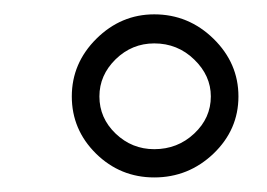

<svg xmlns="http://www.w3.org/2000/svg" viewBox="-20 -825 368 265"><path d="M309.1 -691.9Q309.1 -646 274.7 -613Q240.2 -580.1 192.9 -580.1Q146 -580.1 112.5 -613Q79.1 -646 79.1 -691.9Q79.1 -737.8 113 -771.5Q147 -805.2 192.9 -805.2Q240.2 -805.2 274.7 -771.5Q309.1 -737.8 309.1 -691.9ZM117.2 -691.9Q117.2 -662.1 139.6 -640.6Q162.1 -619.1 192.9 -619.1Q225.1 -619.1 248 -640.6Q271 -662.1 271 -691.9Q271 -720.7 248 -742.9Q225.1 -765.1 192.9 -765.1Q162.1 -765.1 139.6 -743.2Q117.2 -721.2 117.2 -691.9Z"/></svg>

Font: Argentum Sans Light
Style: Regular
Weight: 300
Designer: Julieta Ulanovsky (Modified by Cristiano Sobral)
Foundry: Julieta Ulanovsky
Version: Version 1.000; ttfautohint (v1.5.65-e2d9)